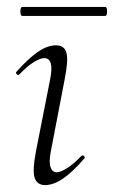

<svg xmlns="http://www.w3.org/2000/svg" viewBox="-20 -526 330 555"><path d="M110 9Q88 9 80.5 -11Q73 -31 84 -89L125 -297Q137 -358 108 -358Q96 -358 77 -346Q58 -334 36 -311Q33 -307 28.5 -311.5Q24 -316 28 -319Q62 -357 89.5 -376Q117 -395 142 -395Q166 -395 172 -373.5Q178 -352 167 -297L127 -89Q121 -58 126 -43Q131 -28 144 -28Q155 -28 174 -40Q193 -52 215 -75Q219 -79 223 -74.5Q227 -70 223 -67Q190 -29 162.5 -10Q135 9 110 9ZM44 -480Q41 -480 39.5 -486.5Q38 -493 39.5 -499.5Q41 -506 44 -506H284Q288 -506 289 -499.5Q290 -493 289 -486.5Q288 -480 284 -480Z"/></svg>

Font: Cormorant Light
Style: Italic
Weight: 300
Italic angle: -10°
Designer: Christian Thalmann (Catharsis Fonts)
Foundry: Catharsis Fonts
Version: Version 4.000